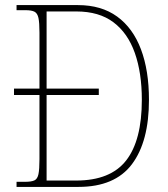

<svg xmlns="http://www.w3.org/2000/svg" viewBox="-20 -734 660 754"><path d="M45 0V-20H78Q103 -20 115 -25.5Q127 -31 131 -50Q135 -69 135 -109V-361H35V-386H135V-606Q135 -645 131 -663.5Q127 -682 115.5 -688Q104 -694 80 -694H45V-714H286Q378 -714 440 -669Q502 -624 533.5 -540.5Q565 -457 565 -342Q565 -178 498 -89Q431 0 288 0ZM279 -25Q414 -25 475.5 -104Q537 -183 537 -342Q537 -448 509.5 -526Q482 -604 425.5 -646.5Q369 -689 280 -689H163V-386H368V-361H163V-25Z"/></svg>

Font: Noto Serif Ethiopic SemiCondensed Thin
Style: Regular
Weight: 100
Width: 4
Designer: Monotype Design Team
Foundry: Monotype Imaging Inc.
Version: Version 2.102; ttfautohint (v1.8.4.7-5d5b)